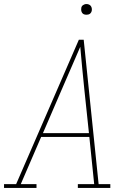

<svg xmlns="http://www.w3.org/2000/svg" viewBox="-38 -932 658 952"><path d="M-18 0V-19H42L353 -735H377L451 -19H509V0H348V-19H429L405 -253H166L65 -19H143V0ZM175 -272H403L380 -490Q375 -543 369.5 -595.5Q364 -648 360 -700Q337 -648 314.5 -595Q292 -542 269 -490ZM391 -859Q384 -859 378.5 -861Q373 -863 369.5 -868Q366 -873 365 -879Q364 -885 365 -891Q365 -896 367.5 -900Q370 -904 373.5 -906.5Q377 -909 381.5 -910.5Q386 -912 391 -912Q397 -912 403 -909.5Q409 -907 412.5 -902Q416 -897 417 -891Q418 -885 417 -879Q416 -874 413.5 -870Q411 -866 407.5 -863.5Q404 -861 399.5 -860Q395 -859 391 -859Z"/></svg>

Font: Iosevka Etoile Thin Oblique
Style: Regular
Weight: 100
Italic angle: -9°
Designer: Belleve Invis
Foundry: Belleve Invis
Version: Version 15.5.2; ttfautohint (v1.8.4)